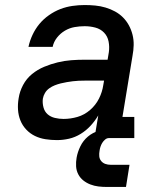

<svg xmlns="http://www.w3.org/2000/svg" viewBox="-20 -548 640 762"><path d="M206 8Q183 8 160.5 4.5Q138 1 118.5 -8.5Q99 -18 84 -34Q69 -50 61 -70Q53 -90 51.5 -112.5Q50 -135 54 -158Q58 -185 71.5 -210.5Q85 -236 107 -254Q129 -272 155.5 -283Q182 -294 209 -300.5Q236 -307 262.5 -309Q289 -311 316 -311H407L412 -341Q415 -362 411 -383Q407 -404 393 -418.5Q379 -433 358.5 -438.5Q338 -444 316 -444Q296 -444 276 -440.5Q256 -437 238 -426.5Q220 -416 206.5 -399Q193 -382 189 -362H93Q98 -386 109 -409.5Q120 -433 136 -452.5Q152 -472 174 -487.5Q196 -503 219.5 -512Q243 -521 267.5 -524.5Q292 -528 316 -528Q337 -528 358 -526Q379 -524 399 -518Q419 -512 436.5 -502.5Q454 -493 468 -479Q482 -465 491.5 -447.5Q501 -430 506 -410Q511 -390 510.5 -369Q510 -348 506 -327L466 -84H513V0H355L370 -90Q357 -68 339.5 -49Q322 -30 300 -16.5Q278 -3 254 2.5Q230 8 206 8ZM232 -76Q260 -76 287.5 -84Q315 -92 337.5 -111.5Q360 -131 373 -157Q386 -183 390 -211L393 -228H316Q304 -228 292 -227.5Q280 -227 268.5 -225.5Q257 -224 245 -222Q233 -220 221 -217Q209 -214 197.5 -209.5Q186 -205 175.5 -197.5Q165 -190 158.5 -179Q152 -168 150 -156Q148 -139 152.5 -122Q157 -105 169 -94.5Q181 -84 198 -80Q215 -76 232 -76ZM405 194Q387 194 370.5 192Q354 190 338.5 184Q323 178 310.5 168Q298 158 290.5 143.5Q283 129 282 112Q281 95 284 78Q288 55 299 32.5Q310 10 329 -6Q348 -22 371.5 -28.5Q395 -35 418 -35L412 0Q404 0 397 6Q390 12 385.5 19.5Q381 27 378.5 35Q376 43 375 51Q373 62 374 72.5Q375 83 381.5 91Q388 99 398 102.5Q408 106 419 106H494L480 194Z"/></svg>

Font: Iosevka Etoile Medium Oblique
Style: Regular
Weight: 500
Italic angle: -9°
Designer: Belleve Invis
Foundry: Belleve Invis
Version: Version 15.5.2; ttfautohint (v1.8.4)